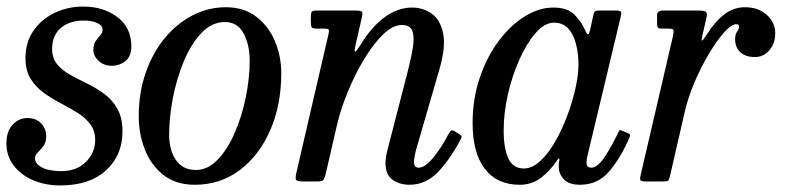

<svg xmlns="http://www.w3.org/2000/svg" viewBox="-28 -552 2390 584"><path d="M261.5 -125.5Q261.5 -155 246 -175Q230.5 -195 206.5 -209.8Q182.5 -224.5 155.2 -238.8Q128 -253 104 -270.5Q80 -288 64.8 -313Q49.5 -338 49.5 -375Q49.5 -423.5 73.8 -458.5Q98 -493.5 138 -512.8Q178 -532 225 -532Q287 -532 329.2 -500Q371.5 -468 371.5 -411Q371.5 -381 353.8 -366.5Q336 -352 312 -352Q288 -352 272 -366.8Q256 -381.5 256 -400Q256 -417 263 -427Q270 -437 277 -444.5Q284 -452 284 -462Q284 -474 268.2 -481.8Q252.5 -489.5 228 -489.5Q182.5 -489.5 156.5 -466.5Q130.5 -443.5 130.5 -403.5Q130.5 -375 145.8 -356.5Q161 -338 185.5 -324.5Q210 -311 237.2 -297.8Q264.5 -284.5 289 -266.5Q313.5 -248.5 329 -221.2Q344.5 -194 344.5 -152Q344.5 -79.5 294.5 -33.8Q244.5 12 155.5 12Q108.5 12 71.2 -4.5Q34 -21 12.8 -49.8Q-8.5 -78.5 -8.5 -116Q-8.5 -152 10.2 -172.5Q29 -193 55.5 -193Q81.5 -193 97 -177Q112.5 -161 112.5 -137Q112 -118 103.5 -107Q95 -96 86.8 -88.2Q78.5 -80.5 78.5 -70.5Q78.5 -53.5 100 -42.5Q121.5 -31.5 158.5 -31.5Q205 -31.5 233.2 -59.5Q261.5 -87.5 261.5 -125.5Z M394 -197.5Q394 -270 415.2 -331Q436.5 -392 473.5 -436.5Q510.5 -481 558.2 -505.5Q606 -530 659 -530Q714 -530 751.5 -501.2Q789 -472.5 808.2 -426.8Q827.5 -381 827.5 -329.5Q827.5 -232.5 793.8 -155.5Q760 -78.5 700.8 -34.2Q641.5 10 564.5 10Q506.5 10 468.8 -20Q431 -50 412.5 -97.5Q394 -145 394 -197.5ZM486.5 -142.5Q486.5 -94.5 507.5 -64.8Q528.5 -35 567.5 -35Q604 -35 634.2 -66.5Q664.5 -98 686.2 -148.5Q708 -199 719.8 -257Q731.5 -315 731.5 -367.5Q731.5 -415.5 713 -450.2Q694.5 -485 656 -485Q616.5 -485 585 -452Q553.5 -419 531.5 -366.5Q509.5 -314 498 -254.5Q486.5 -195 486.5 -142.5Z M935.5 -520H1050.5Q1069.5 -520 1072.8 -516.5Q1076 -513 1072.5 -498.5L1054.5 -419.5Q1048.5 -395 1052 -394.8Q1055.5 -394.5 1071 -419.5Q1103.5 -472 1143 -500.5Q1182.5 -529 1225.5 -529Q1258.5 -529 1284.8 -510.8Q1311 -492.5 1319.8 -451.2Q1328.5 -410 1308.5 -341L1237.5 -96Q1235.5 -89 1233.2 -76.2Q1231 -63.5 1231 -60Q1231 -52.5 1233.8 -47.2Q1236.5 -42 1245.5 -42Q1264.5 -42 1289 -71.5Q1313.5 -101 1335 -142Q1339.5 -150 1343 -153.8Q1346.5 -157.5 1353.5 -153.5L1366.5 -145.5Q1372.5 -142 1375 -139.2Q1377.5 -136.5 1373.5 -129Q1340.5 -66 1303.5 -28Q1266.5 10 1217.5 10Q1188 10 1166.2 -5.2Q1144.5 -20.5 1144.5 -56.5Q1144.5 -62 1146 -73Q1147.5 -84 1149.5 -92L1211 -330Q1222 -372.5 1227.5 -405.5Q1233 -438.5 1226.5 -457.2Q1220 -476 1194 -476Q1167 -476 1137.2 -447.2Q1107.5 -418.5 1079.5 -372Q1051.5 -325.5 1029.5 -271.8Q1007.5 -218 996 -167.5L963 -24.5Q960.5 -13 956.8 -6.5Q953 0 937.5 0H898.5Q877 0 873.2 -3.8Q869.5 -7.5 873 -24.5L971 -447.5Q974 -460.5 971 -462.8Q968 -465 957.5 -465H934.5Q922 -465 919.8 -469.5Q917.5 -474 917.5 -486.5V-500.5Q917.5 -513 920.5 -516.5Q923.5 -520 935.5 -520Z M1886.5 -133.5Q1861 -73.5 1826 -31.8Q1791 10 1736 10Q1702.5 10 1686.8 -7Q1671 -24 1671.5 -45.5Q1671.5 -52.5 1672 -56.5Q1672.5 -60.5 1673.5 -65Q1674 -70 1672 -70Q1670 -70 1667 -65Q1646 -33 1617.8 -11.5Q1589.5 10 1553 10Q1483.5 10 1446.5 -38.8Q1409.5 -87.5 1409.5 -177.5Q1409.5 -251.5 1431.2 -315.5Q1453 -379.5 1489 -427.5Q1525 -475.5 1568.2 -502.2Q1611.5 -529 1655 -529Q1698.5 -529 1719.8 -506.8Q1741 -484.5 1750.5 -463Q1756.5 -448.5 1760 -447.8Q1763.5 -447 1767 -461.5L1777 -507Q1778.5 -514 1781.5 -517Q1784.5 -520 1792.5 -520H1843Q1858 -520 1860.5 -516.5Q1863 -513 1860 -501L1758.5 -76.5Q1756 -67.5 1756 -57.5Q1756 -42 1770.5 -42Q1789 -42 1810.2 -73.2Q1831.5 -104.5 1851.5 -147Q1854.5 -153.5 1855.8 -155.5Q1857 -157.5 1864 -154.5L1881 -147.5Q1887.5 -144.5 1888.5 -142Q1889.5 -139.5 1886.5 -133.5ZM1731.5 -355Q1731.5 -388.5 1724.2 -417.5Q1717 -446.5 1700.8 -464.8Q1684.5 -483 1657 -483Q1629 -483 1602 -452.5Q1575 -422 1552.8 -373Q1530.5 -324 1517.2 -266.5Q1504 -209 1504 -155Q1504 -101.5 1518 -70.5Q1532 -39.5 1565.5 -39.5Q1590.5 -39.5 1614.8 -61.8Q1639 -84 1660 -120.2Q1681 -156.5 1697 -199Q1713 -241.5 1722.2 -282.8Q1731.5 -324 1731.5 -355Z M1989 -520H2095.5Q2113 -520 2118.5 -516.5Q2124 -513 2121 -499L2109.5 -449Q2104.5 -428 2107.5 -428.5Q2110.5 -429 2122.5 -448Q2145.5 -485 2174 -507.5Q2202.5 -530 2238 -530Q2278.5 -530 2304.2 -506.8Q2330 -483.5 2330 -451Q2330 -419.5 2312 -399Q2294 -378.5 2268 -378.5Q2239.5 -378.5 2223.8 -393.2Q2208 -408 2208 -433Q2208 -447.5 2214 -456Q2220 -464.5 2220 -471Q2220 -478.5 2211.5 -478.5Q2197 -478.5 2174.8 -453.8Q2152.5 -429 2128.5 -388.8Q2104.5 -348.5 2084.2 -301Q2064 -253.5 2054 -208.5L2010 -17Q2007 -5.5 2004.5 -2.8Q2002 0 1987.5 0H1936.5Q1921 0 1919.5 -5Q1918 -10 1921 -21L2019 -442.5Q2022 -458 2020.2 -461.5Q2018.5 -465 2003.5 -465H1985Q1974.5 -465 1972.5 -469.2Q1970.5 -473.5 1970.5 -486V-505.5Q1970.5 -520 1989 -520Z"/></svg>

Font: Besley* Narrow
Style: Italic
Weight: 400
Width: 4
Italic angle: -13°
Designer: Owen Earl
Foundry: indestructible type*
Version: Version 3.000; ttfautohint (v1.8.3)